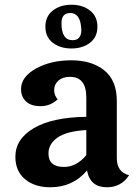

<svg xmlns="http://www.w3.org/2000/svg" viewBox="-20 -782 593 812"><path d="M240 -684Q240 -612 287 -612Q324 -612 324 -656Q324 -662 323 -669Q317 -727 277 -727Q240 -727 240 -684ZM360.5 -601Q329 -577 282 -577Q235 -577 203.5 -601Q172 -625 172 -669Q172 -713 203.5 -737.5Q235 -762 282 -762Q329 -762 360.5 -737.5Q392 -713 392 -669Q392 -625 360.5 -601ZM185 -133Q185 -76 250 -76Q304 -76 345 -126V-232Q261 -227 223 -200Q185 -173 185 -133ZM474 -355V-113Q474 -54 526 -41Q493 10 432 10Q361 10 348 -61Q288 10 193 10Q127 10 86 -24Q45 -58 45 -119Q45 -194 123 -240Q201 -286 345 -288V-370Q345 -457 276 -457Q245 -457 227 -441Q209 -425 209 -401.5Q209 -378 224 -362Q193 -333 152 -333Q111 -333 90 -353Q69 -373 69 -405Q69 -457 132 -492Q195 -527 281.5 -527Q368 -527 421 -484.5Q474 -442 474 -355Z"/></svg>

Font: Laila SemiBold
Style: Regular
Weight: 600
Designer: Hitesh Malaviya
Foundry: Indian Type Foundry
Version: Version 1.302;PS 1.0;hotconv 1.0.78;makeotf.lib2.5.61930; tt